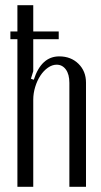

<svg xmlns="http://www.w3.org/2000/svg" viewBox="-20 -719 390 739"><path d="M110 -412Q139 -502 208 -502Q253 -502 282 -473.5Q311 -445 311 -401V0H247V-400Q247 -433 233.5 -451.5Q220 -470 198 -470Q181 -470 164.5 -458.5Q148 -447 135.5 -428Q123 -409 115.5 -384.5Q108 -360 108 -335V0H47V-699H108V-445L99 -416ZM20 -598H206V-568H20Z"/></svg>

Font: Moniqa Paragraph
Style: Regular
Weight: 400
Designer: Rajesh Rajput
Foundry: Rajesh Rajput
Version: Version 1.000